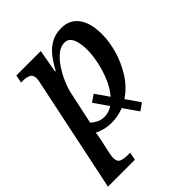

<svg xmlns="http://www.w3.org/2000/svg" viewBox="-231 -672 1039 1039"><g transform="rotate(-45 288.5 -153.0)"><path d="M399 76 340 -8Q296 10 246 10Q217 10 191.5 3.5Q166 -3 147 -13Q146 -5 144 9Q142 23 139 35L125 98Q123 105 120 123Q117 141 117 151Q117 180 136 187.5Q155 195 184 195H202L193 240H-13L120 -395Q129 -434 129 -446Q129 -474 110.5 -482.5Q92 -491 64 -491H53L62 -536H249L225 -403H230Q251 -443 276.5 -475.5Q302 -508 336 -527Q370 -546 415 -546Q478 -546 513 -499.5Q548 -453 548 -365Q548 -310 530 -246.5Q512 -183 475.5 -125.5Q439 -68 385 -32L440 47ZM241 -40Q274 -40 304 -60L247 -142L288 -170L341 -94Q371 -128 391 -175.5Q411 -223 421.5 -273Q432 -323 432 -364Q432 -392 426.5 -418.5Q421 -445 408 -461.5Q395 -478 371 -478Q343 -478 316 -456.5Q289 -435 266.5 -401.5Q244 -368 227.5 -330.5Q211 -293 204 -261L164 -74Q173 -63 194 -51.5Q215 -40 241 -40Z"/></g></svg>

Font: Noto Serif Medium
Style: Italic
Weight: 500
Italic angle: -12°
Designer: Monotype Design Team
Foundry: Monotype Imaging Inc.
Version: Version 2.014; ttfautohint (v1.8.4.7-5d5b)